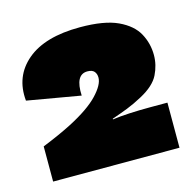

<svg xmlns="http://www.w3.org/2000/svg" viewBox="-70 -780 549 543"><g transform="rotate(-15 205.0 -508.0)"><path d="M22 -307V-410Q72 -430 109 -449Q167 -479 194.5 -508Q222 -537 222 -558Q222 -569 216 -576Q210 -583 196 -583Q160 -583 163 -521L7 -548Q0 -620 52.5 -664.5Q105 -709 208 -709Q279 -709 318.5 -690.5Q358 -672 374 -642.5Q390 -613 390 -579Q390 -550 376.5 -522.5Q363 -495 322 -473Q298 -460 277.5 -452Q257 -444 231 -435V-433Q251 -436 280.5 -437.5Q310 -439 341 -439H392V-307Z"/></g></svg>

Font: Prodigy Sans Black
Style: Regular
Weight: 900
Designer: Wei Huang
Foundry: Wei Huang
Version: Version 1.003; ttfautohint (v1.8.3)